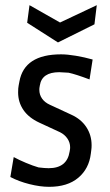

<svg xmlns="http://www.w3.org/2000/svg" viewBox="-20 -710 425 742"><path d="M338 -480 326 -403Q273 -423 245 -429L209 -431Q142 -431 134 -380L133 -374Q132 -370 132 -363Q132 -344 142.5 -329Q153 -314 173 -305L255 -267Q293 -250 313.5 -219Q334 -188 334 -149Q334 -138 333 -132L331 -116Q324 -58 282.5 -23Q241 12 170 12Q135 12 93.5 1.5Q52 -9 20 -26L33 -103Q53 -92 80.5 -80.5Q108 -69 129 -63Q153 -60 168 -60Q239 -60 249 -124L250 -130Q251 -134 251 -141Q251 -159 240.5 -174.5Q230 -190 212 -199L132 -236Q91 -255 70.5 -285Q50 -315 50 -353Q50 -370 52 -379L55 -395Q74 -500 216 -500Q240 -500 273 -494.5Q306 -489 338 -480ZM212 -623 354 -690 345 -616 204 -546 85 -622 94 -690Z"/></svg>

Font: Ropa Sans
Style: Italic
Weight: 400
Version: Version 1.100